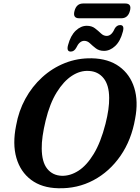

<svg xmlns="http://www.w3.org/2000/svg" viewBox="-20 -1038 783 1072"><path d="M492.5 -712.5Q585.5 -710.5 646 -666.5Q706.5 -622.5 729.8 -547Q753 -471.5 734.5 -375.5Q714 -256.5 652.8 -168Q591.5 -79.5 501.8 -31.8Q412 16 305 13Q213.5 11 153.8 -33.8Q94 -78.5 71.5 -156.5Q49 -234.5 70 -337.5Q84 -417.5 121.5 -486.2Q159 -555 215.5 -606.5Q272 -658 342.5 -686Q413 -714 492.5 -712.5ZM324.5 -56.5Q371.5 -55 417.8 -84.5Q464 -114 503.2 -178.5Q542.5 -243 569 -346.5Q580 -390 585 -426Q590 -462 589.5 -491.5Q589 -563.5 558.2 -601.5Q527.5 -639.5 476 -642Q428 -645 381.5 -614.8Q335 -584.5 296.5 -522.2Q258 -460 235 -365.5Q223.5 -318 218 -279Q212.5 -240 213 -209Q213.5 -133.5 243.5 -96Q273.5 -58.5 324.5 -56.5ZM561 -754Q533.5 -754 515.2 -768Q497 -782 482.5 -796Q468 -810 450.5 -810Q423.5 -810 405.5 -771Q394 -750 375 -750Q350 -750 360 -786.5Q374 -839.5 402.8 -866.8Q431.5 -894 464.5 -894Q492 -894 510.2 -880Q528.5 -866 543.2 -851.8Q558 -837.5 575.5 -837.5Q603 -837.5 620 -877.5Q631.5 -898 651 -898Q676 -898 666 -861.5Q652 -808 623 -781Q594 -754 561 -754ZM396 -977Q407 -1018.5 444 -1018.5H679.5Q716.5 -1018.5 705.5 -977.5Q694.5 -936 657.5 -936H422Q385 -936 396 -977Z"/></svg>

Font: Fraunces 72pt S100 SemiBold
Style: Italic
Weight: 600
Italic angle: -16°
Version: Version 1.000; ttfautohint (v1.8.3)